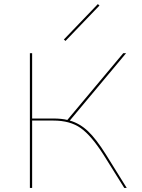

<svg xmlns="http://www.w3.org/2000/svg" viewBox="-20 -918 696 938"><path d="M466 -891 300 -718 292 -725 458 -898ZM497 -164 599 0H587L487 -160Q426 -256 374 -292.5Q322 -329 241 -329H137V0H126V-658H137V-339H241Q281 -339 309 -332L582 -658H596L321 -329Q370 -315 410 -277Q450 -239 497 -164Z"/></svg>

Font: EauTest Hairline
Style: Regular
Weight: 250
Designer: Christian Thalmann (Catharsis Fonts)
Version: Version 0.001;PS 000.001;hotconv 1.0.88;makeotf.lib2.5.64775